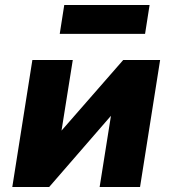

<svg xmlns="http://www.w3.org/2000/svg" viewBox="-20 -745 687 765"><path d="M29 0 109 -506H270L222 -205H208L471 -506H618L538 0H377L425 -302H438L176 0ZM218 -610 236 -725H576L558 -610Z"/></svg>

Font: Nunito Sans 7pt SemiCondensed Black
Style: Italic
Weight: 900
Width: 4
Italic angle: -9°
Designer: Vernon Adams
Foundry: Vernon Adams
Version: Version 3.101;gftools[0.9.27]